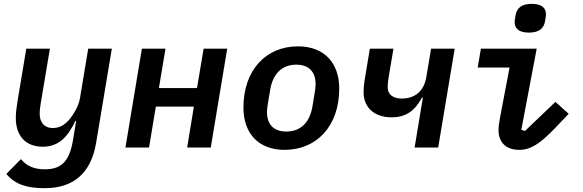

<svg xmlns="http://www.w3.org/2000/svg" viewBox="-20 -770 3041 1002"><path d="M214.1 212C359 212 454.2 138.1 481.5 -23.8L563.6 -516H440.3L397.4 -257.8C389.2 -210.2 360.1 -169.7 346.6 -152C321.4 -120.7 293.7 -101.9 256 -101.9C206.7 -101.9 187.1 -137.4 187.1 -175.8C187.1 -196 190 -215.2 193.2 -235.1L240.4 -516H117.2L71.7 -244C65 -202.8 62.5 -178.6 62.5 -153.4C62.5 -68.5 107.2 -4.3 203.5 -4.3C285.9 -4.3 334.5 -55.8 373.2 -138.8H377.5L361.2 -40.8C342 79.5 294 113.6 213.1 113.6C161.2 113.6 119.3 97.7 89.1 60.4L13.1 137.8C60 193.9 122.5 212 214.1 212Z M634.6 0H757.8L793.3 -213.8H991.8L956.7 0H1079.9L1165.8 -516H1042.6L1008.2 -310.4H809.3L843.7 -516H720.5Z M1465.2 12.1C1631 12.1 1750.4 -110.4 1750.4 -307.5C1750.4 -441.1 1672.9 -528.1 1534.8 -528.1C1369.3 -528.1 1250.4 -405.5 1250.4 -208.5C1250.4 -74.9 1328.1 12.1 1465.2 12.1ZM1373.2 -186.1C1373.2 -198.2 1375.7 -214.5 1378.2 -230.8L1390.3 -302.9C1404.1 -384.6 1451.7 -432.5 1526.6 -432.5C1588.1 -432.5 1627.1 -399.1 1627.1 -329.9C1627.1 -317.8 1625 -301.5 1622.2 -285.2L1610.4 -213.4C1596.6 -131.4 1549 -83.5 1474.1 -83.5C1412.3 -83.5 1373.2 -116.8 1373.2 -186.1Z M2143.8 0H2266.7L2353 -516H2229.8L2204.5 -366.1C2193.2 -299.7 2150.6 -255.7 2076.7 -255.7C2029.8 -255.7 2003.2 -277.7 2003.2 -315C2003.2 -328.5 2004.3 -341.6 2007.8 -364.3L2033.4 -516H1910.2L1882.8 -351.6C1879.3 -330.3 1877.5 -308.6 1877.5 -288.4C1877.5 -207.4 1935.7 -157.7 2023.1 -157.7C2095.9 -157.7 2143.1 -188.6 2181.8 -260.3H2186.8Z M2740.1 -599.8C2793.3 -599.8 2818.2 -621.8 2824.6 -659.4C2828.1 -679.7 2829.2 -688.6 2829.2 -696C2829.2 -726.6 2809.3 -750 2755 -750C2702.1 -750 2676.8 -728 2670.5 -690C2667.3 -669.7 2665.8 -660.9 2665.8 -653.8C2665.8 -623.2 2685.7 -599.8 2740.1 -599.8ZM2473 -417.6H2639.2L2589.8 -157.7C2584.2 -126.4 2581.7 -110.1 2581.7 -90.9C2581.7 -29.1 2618.6 12.1 2690 12.1C2750.7 12.1 2800.4 -22 2876.8 -101.6L2947.8 -176.1L2878.6 -238.3L2719.5 -86.3L2700.6 -92.7L2780.9 -516H2489.7Z"/></svg>

Font: Margiela Mono Italic SmBold It
Style: Regular
Weight: 600
Designer: Mike Abbink, Paul van der Laan, Pieter van Rosmalen
Foundry: Bold Monday
Version: Version 2.003 2021